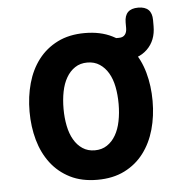

<svg xmlns="http://www.w3.org/2000/svg" viewBox="-49 -687 698 743"><g transform="rotate(-5 300.0 -315.0)"><path d="M418.6 -440.5Q395.3 -440.5 384.5 -451.3Q373.7 -462.1 373.7 -485.4Q373.7 -508.7 384.7 -519.3Q395.7 -530 418.3 -530H430.9Q446.1 -530 453.8 -539.4Q461.5 -548.7 461.5 -565V-586.9Q461.5 -613.6 474.7 -626.8Q487.9 -640 514.6 -640Q541.3 -640 554.7 -626.8Q568 -613.6 568 -586.9V-563.5Q568 -507.9 533.2 -474.2Q498.4 -440.5 438.7 -440.5ZM300 10Q239.2 10 194.4 -12.6Q149.6 -35.1 119.8 -74.2Q90.1 -113.2 75.5 -165Q61 -216.8 61 -275.3Q61 -333.8 75.4 -385.4Q89.8 -437.1 119.5 -476Q149.3 -514.9 194.2 -537.4Q239.2 -560 300 -560Q361.1 -560 406.1 -537.4Q451 -514.9 480.6 -476.3Q510.2 -437.8 524.6 -386.1Q539 -334.5 539 -275.3Q539 -216.8 524.5 -165Q509.9 -113.2 480.3 -74.2Q450.7 -35.1 405.8 -12.6Q360.8 10 300 10ZM300 -104.5Q327.3 -104.5 347.5 -118Q367.8 -131.4 381.1 -154.5Q394.5 -177.5 400.7 -208.8Q407 -240 407 -275.3Q407 -311.3 400.9 -342.2Q394.8 -373.2 381.4 -395.9Q368.1 -418.6 347.8 -432Q327.6 -445.5 300 -445.5Q272.4 -445.5 252.2 -432Q231.9 -418.6 218.6 -395.5Q205.2 -372.5 199.1 -341.4Q193 -310.3 193 -275Q193 -239.7 199.3 -208.6Q205.5 -177.5 218.9 -154.5Q232.2 -131.4 252.5 -118Q272.7 -104.5 300 -104.5Z"/></g></svg>

Font: Maple Mono
Style: Regular
Weight: 400
Monospace: yes
Designer: subframe7536
Version: Version 7.300